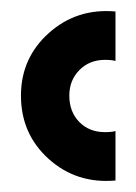

<svg xmlns="http://www.w3.org/2000/svg" viewBox="-20 -747 248 349"><path d="M189.9 -508.8V-418.9Q119.1 -412.6 68.6 -458Q18.1 -503.4 18.1 -573.2Q18.1 -641.6 68.8 -687Q119.6 -732.4 189.9 -726.1V-636.2Q183.1 -638.2 170.9 -638.2Q142.6 -638.2 124.3 -619.6Q106 -601.1 106 -573.2Q106 -543.9 124 -525.4Q142.1 -506.8 170.9 -506.8Q183.1 -506.8 189.9 -508.8Z"/></svg>

Font: LT Superior Black
Style: Regular
Weight: 900
Designer: Daniel Lyons
Foundry: LyonsType
Version: Version 2.005